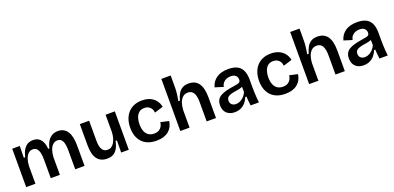

<svg xmlns="http://www.w3.org/2000/svg" viewBox="3 -1577 5044 2458"><g transform="rotate(-20 2525.0 -348.5)"><path d="M71 0V-331V-523H174L171 -363H189Q203 -421 225.5 -459.5Q248 -498 281 -517Q314 -536 357 -536Q405 -536 436 -514Q467 -492 483.5 -453.5Q500 -415 504 -364H520Q533 -422 557.5 -460Q582 -498 617.5 -517Q653 -536 696 -536Q738 -536 770 -519Q802 -502 823.5 -469.5Q845 -437 855.5 -388Q866 -339 866 -275V0H739V-259Q739 -315 729.5 -352Q720 -389 700.5 -407.5Q681 -426 650 -426Q615 -426 589 -403Q563 -380 548 -338.5Q533 -297 530 -244V0H406V-253Q406 -311 396 -349.5Q386 -388 366 -407Q346 -426 315 -426Q279 -426 253.5 -402Q228 -378 213.5 -336Q199 -294 197 -242V0Z M1173 13Q1083 13 1037.5 -48.5Q992 -110 992 -235V-523H1119V-249Q1119 -170 1143 -131Q1167 -92 1217 -92Q1246 -92 1268 -106.5Q1290 -121 1306 -147.5Q1322 -174 1331.5 -209Q1341 -244 1343 -286V-523H1469V-215V0H1365L1367 -165H1349Q1336 -102 1312.5 -63Q1289 -24 1255 -5.5Q1221 13 1173 13Z M1846 13Q1778 13 1728.5 -7Q1679 -27 1646.5 -63.5Q1614 -100 1598 -149Q1582 -198 1582 -255Q1582 -316 1598.5 -367Q1615 -418 1648 -456Q1681 -494 1729.5 -515Q1778 -536 1841 -536Q1904 -536 1950.5 -515Q1997 -494 2026 -456.5Q2055 -419 2065 -369L1947 -332Q1945 -362 1931 -385.5Q1917 -409 1893 -422Q1869 -435 1836 -435Q1804 -435 1780.5 -422.5Q1757 -410 1741.5 -387Q1726 -364 1717.5 -331.5Q1709 -299 1709 -259Q1709 -204 1724 -165Q1739 -126 1770 -104.5Q1801 -83 1847 -83Q1888 -83 1913.5 -98.5Q1939 -114 1952.5 -139Q1966 -164 1969 -194L2081 -169Q2075 -128 2058 -95Q2041 -62 2011.5 -37.5Q1982 -13 1941 0Q1900 13 1846 13Z M2171 0V-325V-710H2298V-547Q2298 -526 2296.5 -504Q2295 -482 2292 -459Q2289 -436 2285.5 -413Q2282 -390 2278 -367H2299Q2313 -421 2335 -458.5Q2357 -496 2391.5 -516Q2426 -536 2476 -536Q2567 -536 2612 -472.5Q2657 -409 2657 -280V0H2530V-262Q2530 -348 2504.5 -389Q2479 -430 2428 -430Q2386 -430 2358 -404.5Q2330 -379 2315 -337Q2300 -295 2297 -242V0Z M2911 13Q2868 13 2834 -3.5Q2800 -20 2780.5 -53Q2761 -86 2761 -135Q2761 -176 2776.5 -205Q2792 -234 2823 -252.5Q2854 -271 2900 -283.5Q2946 -296 3008 -305Q3042 -310 3063.5 -315Q3085 -320 3095 -330.5Q3105 -341 3105 -362Q3105 -393 3083.5 -415.5Q3062 -438 3014 -438Q2985 -438 2958.5 -428Q2932 -418 2913 -396.5Q2894 -375 2887 -340L2774 -375Q2785 -415 2806 -444.5Q2827 -474 2858 -495Q2889 -516 2929 -526Q2969 -536 3017 -536Q3090 -536 3137 -512.5Q3184 -489 3207 -439.5Q3230 -390 3230 -312V-214Q3230 -180 3231.5 -143.5Q3233 -107 3235.5 -70.5Q3238 -34 3242 0H3129Q3125 -28 3122 -60Q3119 -92 3117 -125H3101Q3087 -87 3061 -55.5Q3035 -24 2997.5 -5.5Q2960 13 2911 13ZM2961 -80Q2981 -80 3001.5 -87Q3022 -94 3042 -108Q3062 -122 3079 -142.5Q3096 -163 3108 -191L3106 -280L3130 -276Q3113 -262 3088 -254Q3063 -246 3035.5 -242Q3008 -238 2980.5 -232.5Q2953 -227 2931 -218.5Q2909 -210 2896 -194.5Q2883 -179 2883 -152Q2883 -118 2905 -99Q2927 -80 2961 -80Z M3601 13Q3533 13 3483.5 -7Q3434 -27 3401.5 -63.5Q3369 -100 3353 -149Q3337 -198 3337 -255Q3337 -316 3353.5 -367Q3370 -418 3403 -456Q3436 -494 3484.5 -515Q3533 -536 3596 -536Q3659 -536 3705.5 -515Q3752 -494 3781 -456.5Q3810 -419 3820 -369L3702 -332Q3700 -362 3686 -385.5Q3672 -409 3648 -422Q3624 -435 3591 -435Q3559 -435 3535.5 -422.5Q3512 -410 3496.5 -387Q3481 -364 3472.5 -331.5Q3464 -299 3464 -259Q3464 -204 3479 -165Q3494 -126 3525 -104.5Q3556 -83 3602 -83Q3643 -83 3668.5 -98.5Q3694 -114 3707.5 -139Q3721 -164 3724 -194L3836 -169Q3830 -128 3813 -95Q3796 -62 3766.5 -37.5Q3737 -13 3696 0Q3655 13 3601 13Z M3926 0V-325V-710H4053V-547Q4053 -526 4051.5 -504Q4050 -482 4047 -459Q4044 -436 4040.5 -413Q4037 -390 4033 -367H4054Q4068 -421 4090 -458.5Q4112 -496 4146.5 -516Q4181 -536 4231 -536Q4322 -536 4367 -472.5Q4412 -409 4412 -280V0H4285V-262Q4285 -348 4259.5 -389Q4234 -430 4183 -430Q4141 -430 4113 -404.5Q4085 -379 4070 -337Q4055 -295 4052 -242V0Z M4666 13Q4623 13 4589 -3.5Q4555 -20 4535.5 -53Q4516 -86 4516 -135Q4516 -176 4531.5 -205Q4547 -234 4578 -252.5Q4609 -271 4655 -283.5Q4701 -296 4763 -305Q4797 -310 4818.5 -315Q4840 -320 4850 -330.5Q4860 -341 4860 -362Q4860 -393 4838.5 -415.5Q4817 -438 4769 -438Q4740 -438 4713.5 -428Q4687 -418 4668 -396.5Q4649 -375 4642 -340L4529 -375Q4540 -415 4561 -444.5Q4582 -474 4613 -495Q4644 -516 4684 -526Q4724 -536 4772 -536Q4845 -536 4892 -512.5Q4939 -489 4962 -439.5Q4985 -390 4985 -312V-214Q4985 -180 4986.5 -143.5Q4988 -107 4990.5 -70.5Q4993 -34 4997 0H4884Q4880 -28 4877 -60Q4874 -92 4872 -125H4856Q4842 -87 4816 -55.5Q4790 -24 4752.5 -5.5Q4715 13 4666 13ZM4716 -80Q4736 -80 4756.5 -87Q4777 -94 4797 -108Q4817 -122 4834 -142.5Q4851 -163 4863 -191L4861 -280L4885 -276Q4868 -262 4843 -254Q4818 -246 4790.5 -242Q4763 -238 4735.5 -232.5Q4708 -227 4686 -218.5Q4664 -210 4651 -194.5Q4638 -179 4638 -152Q4638 -118 4660 -99Q4682 -80 4716 -80Z"/></g></svg>

Font: Bricolage Grotesque 96pt ExtraBold SemiBold
Style: Regular
Weight: 600
Version: Version 1.001;gftools[0.9.33.dev8+g029e19f]